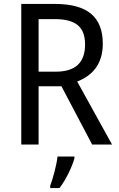

<svg xmlns="http://www.w3.org/2000/svg" viewBox="-20 -734 603 975"><path d="M259 -714H88V0H176V-296H292L448 0H549L372 -320C446 -349 502 -405 502 -512C502 -647 425 -714 259 -714ZM256 -637C362 -637 412 -600 412 -508C412 -417 364 -370 263 -370H176V-637ZM358 70V61H272C268 103 248 175 235 209V221H282C315 179 347 111 358 70Z"/></svg>

Font: Noto Sans Armenian SemiCondensed
Style: Regular
Weight: 400
Width: 4
Designer: Monotype Design Team
Foundry: Monotype Imaging Inc.
Version: Version 2.008